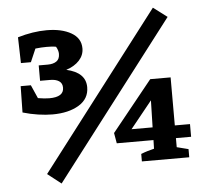

<svg xmlns="http://www.w3.org/2000/svg" viewBox="-52 -724 891 844"><g transform="rotate(-5 393.5 -301.5)"><path d="M44 -376H89L115 -317Q145 -312 165 -312Q229 -312 229 -353Q229 -373 214.5 -382.5Q200 -392 175 -392H131V-460H171Q195 -460 209.5 -470Q224 -480 224 -503Q224 -518 214 -535Q204 -537 193.5 -537.5Q183 -538 172 -538Q149 -538 123 -535L98 -477H54L51 -591Q118 -611 179 -611Q245 -611 287 -587Q329 -563 329 -518Q329 -488 308 -465Q287 -442 250 -430Q335 -411 335 -346Q335 -295 289.5 -267.5Q244 -240 173 -240Q144 -240 110 -245Q76 -250 42 -260ZM186 66 126 19 653 -669 714 -623ZM546 0V-33Q561 -39 574.5 -43Q588 -47 604 -51L605 -89H443L435 -135L614 -357H704V-145H771V-89H704V-49L755 -36V0ZM513 -145H606L609 -264Z"/></g></svg>

Font: Piazzolla SC
Style: Bold
Weight: 700
Designer: Juan Pablo del Peral
Foundry: Huerta Tipografica
Version: Version 1.330